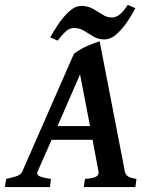

<svg xmlns="http://www.w3.org/2000/svg" viewBox="-43 -759 601 779"><path d="M190.4 -247.6H322.3L281.7 -457ZM332.5 -191.9H166.5L109.9 -64Q104 -50.8 117.2 -44.2Q130.4 -37.6 163.6 -33.2L159.7 0H-22.9L-18.1 -33.2Q10.3 -39.1 26.1 -44.9Q42 -50.8 47.9 -64L256.8 -540.5Q280.3 -559.1 309.3 -571.8Q338.4 -584.5 361.3 -591.3L463.4 -64Q465.8 -51.3 474.9 -44.2Q483.9 -37.1 510.7 -33.2L506.3 0H296.9L301.8 -33.2Q334 -35.2 346.7 -42.2Q359.4 -49.3 356.4 -64ZM506.3 -725.6Q493.7 -701.2 473.9 -671.6Q454.1 -642.1 430.2 -620.6Q406.2 -599.1 380.4 -599.1Q356 -599.1 336.4 -610.8Q316.9 -622.6 298.1 -634Q279.3 -645.5 257.8 -645.5Q239.3 -645.5 224.6 -632.3Q210 -619.1 190.9 -594.2L160.6 -607.4Q173.8 -631.3 193.8 -661.1Q213.9 -690.9 237.8 -712.9Q261.7 -734.9 287.6 -734.9Q314 -734.9 334.5 -723.1Q355 -711.4 373 -699.7Q391.1 -688 409.2 -688Q427.7 -688 443.1 -700.4Q458.5 -712.9 475.6 -739.3Z"/></svg>

Font: Dai Banna SIL SemiBold
Style: Italic
Weight: 600
Italic angle: -11°
Designer: Victor Gaultney
Foundry: SIL International
Version: Version 4.000